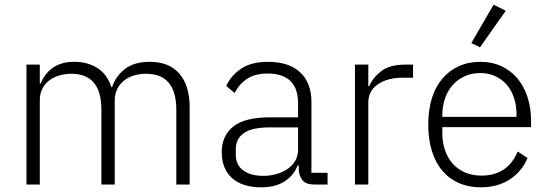

<svg xmlns="http://www.w3.org/2000/svg" viewBox="-20 -788 2340 820"><path d="M93 0V-512H150V-431H153Q161 -450 173 -466.5Q185 -483 202 -496Q219 -509 242.5 -516.5Q266 -524 298 -524Q353 -524 395 -498Q437 -472 456 -416H459Q473 -461 512.5 -492.5Q552 -524 620 -524Q702 -524 746 -473.5Q790 -423 790 -329V0H733V-319Q733 -473 604 -473Q577 -473 553 -466Q529 -459 510.5 -444.5Q492 -430 481 -408.5Q470 -387 470 -359V0H413V-319Q413 -473 285 -473Q259 -473 234.5 -466Q210 -459 191 -445Q172 -431 161 -409.5Q150 -388 150 -360V0Z M1321 0Q1288 0 1273 -17Q1258 -34 1256 -63V-81H1251Q1234 -38 1195 -13Q1156 12 1096 12Q1015 12 971 -27.5Q927 -67 927 -139Q927 -207 975.5 -247Q1024 -287 1135 -287H1253V-347Q1253 -474 1122 -474Q1071 -474 1037 -452.5Q1003 -431 982 -391L946 -421Q967 -466 1010.5 -495Q1054 -524 1124 -524Q1214 -524 1262 -479Q1310 -434 1310 -353V-50H1379V0ZM1104 -37Q1135 -37 1162 -45Q1189 -53 1209.5 -67.5Q1230 -82 1241.5 -102.5Q1253 -123 1253 -149V-244H1133Q1056 -244 1021.5 -219.5Q987 -195 987 -152V-128Q987 -83 1019 -60Q1051 -37 1104 -37Z M1496 0V-512H1553V-420H1557Q1572 -456 1608 -484Q1644 -512 1710 -512H1744V-456H1699Q1635 -456 1594 -428Q1553 -400 1553 -350V0Z M2033 12Q1982 12 1940.5 -6Q1899 -24 1869.5 -58.5Q1840 -93 1824.5 -143Q1809 -193 1809 -256Q1809 -319 1824.5 -368.5Q1840 -418 1869.5 -452.5Q1899 -487 1940 -505.5Q1981 -524 2032 -524Q2081 -524 2121 -505.5Q2161 -487 2189 -454Q2217 -421 2232.5 -374.5Q2248 -328 2248 -272V-245H1869V-220Q1869 -180 1880.5 -146.5Q1892 -113 1913.5 -89Q1935 -65 1966 -51.5Q1997 -38 2036 -38Q2148 -38 2191 -141L2233 -113Q2209 -56 2157.5 -22Q2106 12 2033 12ZM2032 -476Q1995 -476 1965 -462.5Q1935 -449 1913.5 -425Q1892 -401 1880.5 -367.5Q1869 -334 1869 -294V-289H2186V-297Q2186 -337 2175 -370.5Q2164 -404 2143.5 -427Q2123 -450 2094.5 -463Q2066 -476 2032 -476ZM2030 -586 1993 -604 2088 -768 2140 -742Z"/></svg>

Font: IBM Plex Sans Hebrew Light
Style: Regular
Weight: 300
Designer: Mike Abbink, Paul van der Laan, Pieter van Rosmalen, Yanek Iontef
Foundry: Bold Monday
Version: Version 1.2